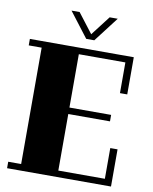

<svg xmlns="http://www.w3.org/2000/svg" viewBox="-106 -1092 934 1170"><g transform="rotate(10 361.5 -507.0)"><path d="M663 0V-230H618V-40H330V-390H588V-430H330V-760H618V-570H663V-800H20V-760H100V-40H20V0ZM526 -1014 408 -860H358L240 -1014H290L383 -893L476 -1014Z"/></g></svg>

Font: Kumar One
Style: Regular
Weight: 400
Designer: Parimal Parmar
Foundry: Indian Type Foundry
Version: Version 1.001;PS 1.001;hotconv 1.0.88;makeotf.lib2.5.647800